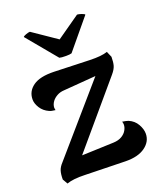

<svg xmlns="http://www.w3.org/2000/svg" viewBox="-139 -832 780 930"><g transform="rotate(-20 250.5 -366.5)"><path d="M486 -88Q486 -47 449.5 -20.5Q413 6 349 5L139 0Q81 -2 47 10L32 -16Q32 -44 37.5 -61Q43 -78 59 -95L352 -433L186 -420Q165 -419 149 -410Q133 -401 124 -389Q112 -373 112 -356Q112 -352 114 -344Q93 -346 83 -351Q56 -363 41.5 -386Q27 -409 27 -430Q27 -472 62.5 -497.5Q98 -523 170 -521L352 -515Q414 -513 444 -524L457 -494Q457 -466 452 -449Q447 -432 430 -412L160 -94L324 -100Q350 -101 367.5 -111.5Q385 -122 393 -137Q401 -151 401 -165Q401 -174 398 -181Q418 -178 429 -174Q457 -162 471.5 -136.5Q486 -111 486 -88ZM250 -659 370 -743Q378 -743 392.5 -738Q407 -733 408 -729L281 -576Q272 -573 252 -573Q227 -573 218 -576L91 -729Q92 -733 105.5 -738Q119 -743 127 -743Z"/></g></svg>

Font: Arima Madurai ExtraBold
Style: Regular
Weight: 800
Designer: Joana Correia and Natanael Gama
Foundry: NDISCOVER
Version: Version 1.019